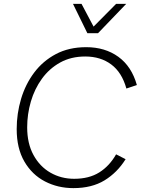

<svg xmlns="http://www.w3.org/2000/svg" viewBox="-20 -958 725 989"><path d="M430 -787 356 -938H400L462 -821L578 -938H630L485 -787ZM358 11Q278 11 211.5 -23.5Q145 -58 105.5 -126Q66 -194 66 -293Q66 -373 88.5 -448.5Q111 -524 156 -584Q201 -644 268 -679.5Q335 -715 424 -715Q521 -715 589.5 -665.5Q658 -616 685 -520L631 -502Q608 -585 553 -626Q498 -667 419 -667Q346 -667 290 -636Q234 -605 196 -552.5Q158 -500 139 -435Q120 -370 120 -302Q120 -219 152.5 -159.5Q185 -100 240 -68.5Q295 -37 362 -37Q439 -37 491.5 -70Q544 -103 578 -163L627 -138Q584 -69 518.5 -29Q453 11 358 11Z"/></svg>

Font: Prodigy Sans Light
Style: Italic
Weight: 300
Italic angle: -13°
Designer: Wei Huang
Foundry: Wei Huang
Version: Version 1.003; ttfautohint (v1.8.3)